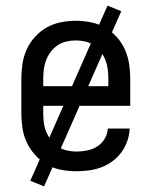

<svg xmlns="http://www.w3.org/2000/svg" viewBox="-20 -602 540 684"><path d="M252 8Q225 8 198 3Q171 -2 147.5 -15.5Q124 -29 105.5 -49.5Q87 -70 75.5 -94.5Q64 -119 60 -146Q56 -173 56 -200V-320Q56 -347 60 -374Q64 -401 75 -425.5Q86 -450 104.5 -470.5Q123 -491 146 -504Q169 -517 196 -522.5Q223 -528 250 -528Q277 -528 304 -522.5Q331 -517 354 -504Q377 -491 395.5 -470.5Q414 -450 425 -425.5Q436 -401 440 -374Q444 -347 444 -320V-225H134V-200Q134 -183 136 -166Q138 -149 144.5 -133Q151 -117 161.5 -103Q172 -89 186.5 -79.5Q201 -70 218 -66Q235 -62 252 -62Q271 -62 290.5 -66Q310 -70 326 -80Q342 -90 352.5 -107Q363 -124 364 -144H442Q441 -121 433.5 -99.5Q426 -78 412.5 -59.5Q399 -41 380.5 -27.5Q362 -14 341 -6Q320 2 297 5Q274 8 252 8ZM366 -295V-320Q366 -337 364 -354Q362 -371 356 -387Q350 -403 339.5 -417Q329 -431 315 -440.5Q301 -450 284 -454Q267 -458 250 -458Q233 -458 216 -454Q199 -450 185 -440.5Q171 -431 160.5 -417Q150 -403 144 -387Q138 -371 136 -354Q134 -337 134 -320V-295ZM137 62 88 42 363 -582 412 -562Z"/></svg>

Font: Iosevka Curly
Style: Regular
Weight: 400
Monospace: yes
Designer: Belleve Invis
Foundry: Belleve Invis
Version: Version 22.1.2; ttfautohint (v1.8.4)